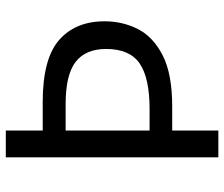

<svg xmlns="http://www.w3.org/2000/svg" viewBox="-74 -680 754 645"><g transform="rotate(-90 302.5 -357.0)"><path d="M554 -382Q554 -322 528 -270.5Q502 -219 439.5 -187Q377 -155 268 -155H187V0H97V-714H187V-590H283Q428 -590 491 -535Q554 -480 554 -382ZM259 -231Q364 -231 412.5 -264.5Q461 -298 461 -377Q461 -446 417.5 -479.5Q374 -513 276 -513H187V-231Z"/></g></svg>

Font: Noto Sans Old Italic
Style: Regular
Weight: 400
Designer: Monotype Design Team
Foundry: Monotype Imaging Inc.
Version: Version 2.003; ttfautohint (v1.8.4.7-5d5b)